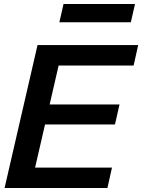

<svg xmlns="http://www.w3.org/2000/svg" viewBox="-20 -947 716 967"><path d="M3 0 169 -720H299L133 0ZM65 0 88 -103H544L521 0ZM138 -320 162 -421H582L559 -320ZM207 -617 231 -720H676L653 -617ZM279 -835 300 -927H660L639 -835Z"/></svg>

Font: Instrument Sans SemiBold
Style: Italic
Weight: 600
Italic angle: -13°
Designer: Rodrigo Fuenzalida
Foundry: fragTYPE
Version: Version 1.000;gftools[0.9.28]